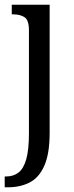

<svg xmlns="http://www.w3.org/2000/svg" viewBox="-26 -556 316 816"><path d="M-6 240V194H0Q31 194 52.5 177.5Q74 161 85.5 121Q97 81 97 10V-427Q97 -471 78 -483Q59 -495 31 -495H24V-536H185V8Q185 97 162.5 148Q140 199 100 219.5Q60 240 8 240Z"/></svg>

Font: Noto Serif Condensed
Style: Regular
Weight: 400
Width: 3
Designer: Monotype Design Team
Foundry: Monotype Imaging Inc.
Version: Version 2.013; ttfautohint (v1.8.4.7-5d5b)